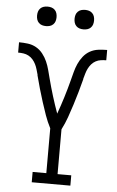

<svg xmlns="http://www.w3.org/2000/svg" viewBox="-62 -979 623 1020"><g transform="rotate(5 250.0 -468.5)"><path d="M147 0V-55H220V-294Q203 -327 191 -361Q179 -395 168 -429.5Q157 -464 147 -499Q137 -534 128 -569V-570Q128 -570 128 -570.5Q128 -571 128 -571V-572Q124 -586 120 -600Q116 -614 109.5 -627Q103 -640 93.5 -651Q84 -662 71 -669Q58 -676 43.5 -678Q29 -680 15 -680V-735Q38 -735 62 -732Q86 -729 106.5 -717.5Q127 -706 142 -687Q157 -668 166.5 -646.5Q176 -625 182 -602Q188 -579 194 -556Q200 -533 206.5 -510Q213 -487 220 -464.5Q227 -442 234.5 -419.5Q242 -397 250 -375Q258 -397 265.5 -419.5Q273 -442 280 -464.5Q287 -487 293.5 -510Q300 -533 306 -556Q312 -579 318 -602Q324 -625 333.5 -646.5Q343 -668 358 -687Q373 -706 393.5 -717.5Q414 -729 438 -732Q462 -735 485 -735V-680Q471 -680 456.5 -678Q442 -676 429 -669Q416 -662 406.5 -651Q397 -640 390.5 -627Q384 -614 380 -600Q376 -586 372 -572V-571Q372 -571 372 -570.5Q372 -570 372 -570V-569Q363 -534 353 -499Q343 -464 332 -429.5Q321 -395 309 -361Q297 -327 280 -294V-55H353V0ZM350 -833Q339 -833 329 -836Q319 -839 311.5 -846.5Q304 -854 301 -864Q298 -874 298 -885Q298 -896 301 -906Q304 -916 311.5 -923.5Q319 -931 329 -934Q339 -937 350 -937Q361 -937 371 -934Q381 -931 388.5 -923.5Q396 -916 399 -906Q402 -896 402 -885Q402 -874 399 -864Q396 -854 388.5 -846.5Q381 -839 371 -836Q361 -833 350 -833ZM150 -833Q139 -833 129 -836Q119 -839 111.5 -846.5Q104 -854 101 -864Q98 -874 98 -885Q98 -896 101 -906Q104 -916 111.5 -923.5Q119 -931 129 -934Q139 -937 150 -937Q161 -937 171 -934Q181 -931 188.5 -923.5Q196 -916 199 -906Q202 -896 202 -885Q202 -874 199 -864Q196 -854 188.5 -846.5Q181 -839 171 -836Q161 -833 150 -833Z"/></g></svg>

Font: Iosevka Slab Light
Style: Regular
Weight: 300
Monospace: yes
Designer: Belleve Invis
Foundry: Belleve Invis
Version: Version 11.1.0; ttfautohint (v1.8.3)